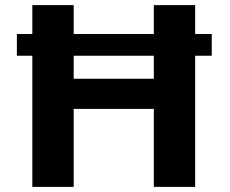

<svg xmlns="http://www.w3.org/2000/svg" viewBox="-20 -731 898 751"><path d="M743.4 -598V-711H581.7V-598H268.2V-711H106.5V-598H46V-513H106.5V0H268.2V-305H581.7V0H743.4V-513H808.3V-598ZM268.2 -423V-513H581.7V-423Z"/></svg>

Font: Asimov
Style: Wid
Weight: 500
Designer: Google
Version: Version 2.000980; 2014